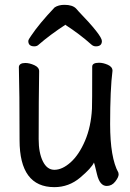

<svg xmlns="http://www.w3.org/2000/svg" viewBox="-20 -751 540 795"><path d="M205.1 23.9Q61 23.9 61 -170.9Q61 -371.1 58.1 -474.1Q60.1 -490.2 85 -490.2Q102.1 -490.2 122.1 -481.2Q142.1 -472.2 142.1 -456.1Q140.1 -339.8 140.1 -174.8Q140.1 -118.2 157.5 -83Q174.8 -47.9 205.1 -47.9Q237.8 -47.9 272.5 -78.9Q307.1 -109.9 332 -168Q356.9 -226.1 360.8 -300.8Q361.8 -317.9 361.8 -475.1Q361.8 -491.2 390.1 -491.2Q407.2 -491.2 426.5 -482.7Q445.8 -474.1 445.8 -458Q436 -381.8 436 -236.8Q436 -98.1 470.2 -36.1L471.2 -28.8Q471.2 -17.1 457 1Q442.9 19 421.9 19Q393.1 19 381.6 -29.5Q370.1 -78.1 369.1 -78.1Q358.9 -55.2 312 -15.6Q265.1 23.9 205.1 23.9ZM122.1 -559.1Q97.2 -559.1 97.2 -581.1Q97.2 -586.9 108.9 -603Q142.1 -652.8 206.1 -720.2Q222.2 -731 247.1 -731Q279.8 -731 294.9 -715.8L305.2 -704.1Q401.9 -604 401.9 -581.1Q401.9 -559.1 377 -559.1Q366.2 -559.1 357.9 -566.9Q311 -608.9 251 -647.9L252.9 -649.9Q187 -606.9 141.1 -566.9Q133.8 -559.1 122.1 -559.1Z"/></svg>

Font: LXGW WenKai Mono GB Screen
Style: Regular
Weight: 400
Monospace: yes
Designer: LXGW / Fontworks Inc.
Foundry: LXGW / Fontworks Inc.
Version: Version 1.510;January 18,2025